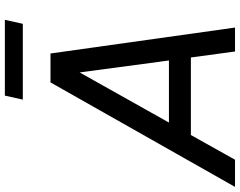

<svg xmlns="http://www.w3.org/2000/svg" viewBox="-142 -846 963 770"><g transform="rotate(-90 339.0 -461.5)"><path d="M324 -851 340 -923H644L628 -851ZM-26 0 393 -740H509L613 0H517L493 -177H182L83 0ZM232 -265H481L433 -623Z"/></g></svg>

Font: Be Vietnam Pro
Style: Italic
Weight: 400
Italic angle: -12°
Designer: Lam Bao, Tony Le, Vietanh Nguyen
Foundry: Yellow Type Foundry
Version: Version 1.002; ttfautohint (v1.8.3)